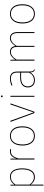

<svg xmlns="http://www.w3.org/2000/svg" viewBox="1574 -2338 960 4148"><g transform="rotate(-90 2054.0 -264.0)"><path d="M491 -264Q491 -135 442.5 -62.5Q394 10 303 10Q250 10 209 -15Q168 -40 140 -80V192L118 196V-519H137L139 -434Q205 -529 308 -529Q397 -529 444 -460.5Q491 -392 491 -264ZM469 -264Q469 -384 428 -446.5Q387 -509 308 -509Q254 -509 215 -484Q176 -459 140 -410V-106Q206 -11 302 -11Q383 -11 426 -77Q469 -143 469 -264Z M909 -523 904 -504Q882 -509 858 -509Q801 -509 765 -469.5Q729 -430 704 -344V0H682V-519H701L702 -390Q724 -462 761.5 -495.5Q799 -529 858 -529Q885 -529 909 -523Z M1399 -262Q1399 -134 1343 -62Q1287 10 1191 10Q1094 10 1039 -61.5Q984 -133 984 -259Q984 -386 1040.5 -457.5Q1097 -529 1192 -529Q1288 -529 1343.5 -459.5Q1399 -390 1399 -262ZM1007 -259Q1007 -141 1055.5 -76Q1104 -11 1191 -11Q1277 -11 1326.5 -76Q1376 -141 1376 -262Q1376 -380 1327.5 -444.5Q1279 -509 1192 -509Q1106 -509 1056.5 -444Q1007 -379 1007 -259Z M1714 0H1685L1494 -519H1519L1700 -19L1871 -519H1895Z M2067 -704Q2067 -696 2061.5 -690.5Q2056 -685 2047 -685Q2038 -685 2032.5 -690.5Q2027 -696 2027 -704Q2027 -712 2032.5 -718Q2038 -724 2047 -724Q2056 -724 2061.5 -718Q2067 -712 2067 -704ZM2058 0H2036V-519H2058Z M2629 -6 2624 10Q2593 0 2578.5 -22.5Q2564 -45 2563 -91Q2506 10 2395 10Q2322 10 2280.5 -32Q2239 -74 2239 -144Q2239 -222 2293.5 -265Q2348 -308 2442 -308H2560V-370Q2560 -440 2530 -474.5Q2500 -509 2428 -509Q2366 -509 2284 -476L2278 -495Q2360 -529 2428 -529Q2509 -529 2545.5 -489.5Q2582 -450 2582 -372V-110Q2582 -59 2592.5 -37Q2603 -15 2629 -6ZM2560 -117V-288H2446Q2359 -288 2310.5 -251Q2262 -214 2262 -144Q2262 -82 2297.5 -46.5Q2333 -11 2395 -11Q2453 -11 2492.5 -38Q2532 -65 2560 -117Z M3435 -369V0H3413V-367Q3413 -436 3385.5 -472.5Q3358 -509 3306 -509Q3209 -509 3137 -384V0H3115V-369Q3115 -437 3088 -473Q3061 -509 3008 -509Q2912 -509 2840 -384V0H2818V-519H2837L2839 -414Q2871 -468 2915 -498.5Q2959 -529 3009 -529Q3063 -529 3095 -498Q3127 -467 3135 -410Q3168 -466 3211 -497.5Q3254 -529 3306 -529Q3368 -529 3401.5 -487Q3435 -445 3435 -369Z M4036 -262Q4036 -134 3980 -62Q3924 10 3828 10Q3731 10 3676 -61.5Q3621 -133 3621 -259Q3621 -386 3677.5 -457.5Q3734 -529 3829 -529Q3925 -529 3980.5 -459.5Q4036 -390 4036 -262ZM3644 -259Q3644 -141 3692.5 -76Q3741 -11 3828 -11Q3914 -11 3963.5 -76Q4013 -141 4013 -262Q4013 -380 3964.5 -444.5Q3916 -509 3829 -509Q3743 -509 3693.5 -444Q3644 -379 3644 -259Z"/></g></svg>

Font: Fira Sans Thin
Style: Regular
Weight: 100
Designer: bBox Type GmbH & Carrois Corporate GbR & Edenspiekermann AG
Foundry: bBox Type GmbH & Carrois Corporate GbR & Edenspiekermann AG
Version: Version 4.301